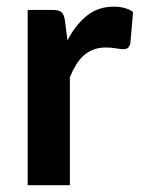

<svg xmlns="http://www.w3.org/2000/svg" viewBox="-20 -542 413 562"><path d="M177.5 -424Q201.5 -470 234.5 -496.2Q267.5 -522.5 312.5 -522.5Q348 -522.5 369.5 -507L361.5 -414.5Q359 -405.5 354.2 -401.8Q349.5 -398 341.5 -398Q334 -398 319.2 -400.5Q304.5 -403 290.5 -403Q270 -403 254 -397Q238 -391 225.2 -379.8Q212.5 -368.5 202.8 -352.5Q193 -336.5 184.5 -316V0H61V-513H133.5Q152.5 -513 160 -506.2Q167.5 -499.5 170 -482Z"/></svg>

Font: Lato 2
Style: Bold
Weight: 700
Designer: Lukasz Dziedzic with Adam Twardoch and Botio Nikoltchev
Foundry: tyPoland Lukasz Dziedzic
Version: Version 2.015; 2015-08-06; http://www.latofonts.com/